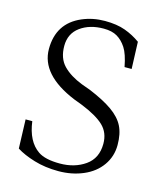

<svg xmlns="http://www.w3.org/2000/svg" viewBox="-113 -822 782 921"><g transform="rotate(15 278.5 -361.0)"><path d="M47.9 -183.6H81.1Q93.8 -85.9 152.3 -45.9Q187.5 -21.5 260.7 -21.5Q334 -21.5 386.2 -58.1Q438.5 -94.7 438.5 -167Q438.5 -221.7 402.8 -255.9Q367.2 -290 289.1 -321.3L248 -336.9Q68.4 -411.1 68.4 -539.1Q68.4 -667 181.6 -715.8Q234.4 -738.3 293.9 -738.3Q353.5 -738.3 395 -723.1Q436.5 -708 471.7 -682.6L476.6 -548.8H441.4Q429.7 -611.3 410.2 -641.1Q390.6 -670.9 364.7 -686Q338.9 -701.2 297.9 -701.2Q228.5 -701.2 182.1 -667.5Q135.7 -633.8 135.7 -572.3Q135.7 -510.7 170.4 -475.1Q205.1 -439.5 265.6 -416L308.6 -400.4Q381.8 -370.1 425.3 -339.4Q468.8 -308.6 487.3 -271.5Q505.9 -234.4 505.9 -178.7Q505.9 -122.1 474.1 -77.1Q442.4 -32.2 386.2 -8.3Q330.1 15.6 263.7 15.6Q197.3 15.6 142.6 -1Q87.9 -17.6 52.7 -40Z"/></g></svg>

Font: GenEi Koburi Mincho v6
Style: Regular
Weight: 400
Designer: o_tamon (Modified)
Foundry: o_tamon / Adobe Systems Incorporated
Version: Version 6.1